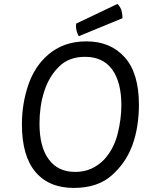

<svg xmlns="http://www.w3.org/2000/svg" viewBox="-20 -927 736 971"><path d="M90.8 -297.9Q90.8 -138.7 159.2 -57.6Q227.5 23.4 353.5 23.4Q473.6 23.4 544.9 -40Q616.2 -102.5 649.4 -192.4Q667 -241.2 674.8 -293Q682.6 -345.7 682.6 -396.5Q682.6 -557.6 610.4 -637.7Q538.1 -717.8 417 -717.8Q357.4 -717.8 308.6 -700.2Q260.7 -682.6 223.6 -650.4Q155.3 -591.8 123 -497.1Q90.8 -402.3 90.8 -297.9ZM410.2 -639.6Q500 -639.6 546.9 -576.2Q593.8 -511.7 593.8 -394.5Q593.8 -324.2 574.2 -247.1Q553.7 -169.9 504.9 -118.2Q477.5 -90.8 442.4 -74.2Q406.2 -57.6 360.4 -57.6Q272.5 -57.6 226.6 -121.1Q179.7 -183.6 179.7 -302.7Q179.7 -343.8 185.5 -385.7Q191.4 -427.7 204.1 -465.8Q227.5 -539.1 277.3 -588.9Q327.1 -639.6 410.2 -639.6ZM365.2 -807.6Q364.3 -801.8 364.3 -795.9Q364.3 -783.2 367.2 -771.5Q371.1 -754.9 378.9 -744.1Q453.1 -774.4 599.6 -835Q599.6 -856.4 593.8 -876Q586.9 -894.5 574.2 -907.2Q503.9 -874 365.2 -807.6Z"/></svg>

Font: cl
Style: Italic
Weight: 400
Designer: Mitja Miklavcic
Version: Version 7.504; 2011; Build 1022